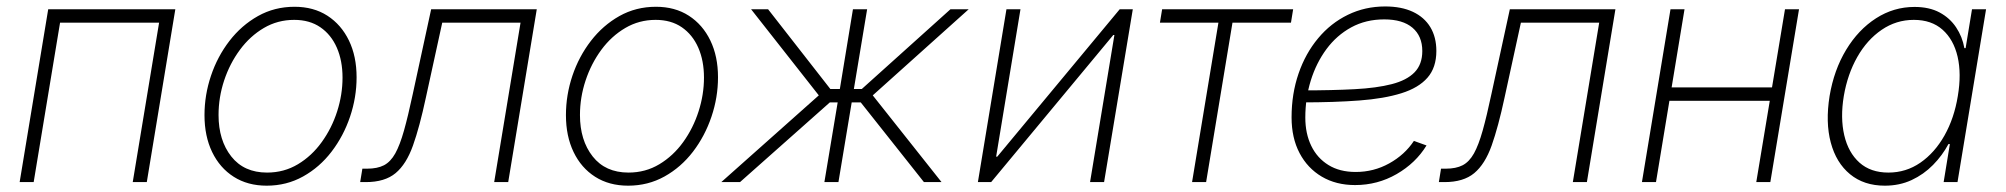

<svg xmlns="http://www.w3.org/2000/svg" viewBox="-20 -570 6278 601"><path d="M528.8 -541 439.5 0H395.5L478 -499H168L85.4 0H41.5L130.9 -541Z M814.9 11.2Q755.4 11.2 711.7 -16.6Q668 -44.4 644 -94.2Q620.1 -144 620.1 -209.5Q620.1 -272.5 640.4 -332.8Q660.6 -393.1 698.2 -441.9Q735.8 -490.7 787.6 -519.8Q839.4 -548.8 901.9 -548.8Q961.4 -548.8 1004.9 -520.8Q1048.3 -492.7 1072.3 -443.1Q1096.2 -393.6 1096.2 -328.1Q1096.2 -265.1 1075.7 -204.6Q1055.2 -144 1017.8 -95.2Q980.5 -46.4 928.7 -17.6Q877 11.2 814.9 11.2ZM815.9 -29.8Q869.1 -29.8 912.6 -55.9Q956.1 -82 987.3 -125.5Q1018.6 -168.9 1035.4 -221.4Q1052.2 -273.9 1052.2 -327.1Q1052.2 -379.9 1034.4 -420.7Q1016.6 -461.4 982.9 -484.6Q949.2 -507.8 900.9 -507.8Q849.1 -507.8 805.9 -482.4Q762.7 -457 731 -414.1Q699.2 -371.1 681.6 -318.1Q664.1 -265.1 664.1 -210Q664.1 -130.9 703.9 -80.3Q743.7 -29.8 815.9 -29.8Z M1107.4 0 1114.3 -42H1128.9Q1161.1 -42 1181.9 -52.7Q1202.6 -63.5 1217.3 -89.8Q1231.9 -116.2 1244.6 -161.4Q1257.3 -206.5 1272 -275.4L1329.6 -541H1660.2L1570.8 0H1526.9L1609.4 -499H1364.3L1313 -264.2Q1293.5 -172.9 1272.7 -114.5Q1252 -56.2 1218.3 -28.1Q1184.6 0 1125 0Z M1946.3 11.2Q1886.7 11.2 1843 -16.6Q1799.3 -44.4 1775.4 -94.2Q1751.5 -144 1751.5 -209.5Q1751.5 -272.5 1771.7 -332.8Q1792 -393.1 1829.6 -441.9Q1867.2 -490.7 1918.9 -519.8Q1970.7 -548.8 2033.2 -548.8Q2092.8 -548.8 2136.2 -520.8Q2179.7 -492.7 2203.6 -443.1Q2227.5 -393.6 2227.5 -328.1Q2227.5 -265.1 2207 -204.6Q2186.5 -144 2149.2 -95.2Q2111.8 -46.4 2060.1 -17.6Q2008.3 11.2 1946.3 11.2ZM1947.3 -29.8Q2000.5 -29.8 2043.9 -55.9Q2087.4 -82 2118.7 -125.5Q2149.9 -168.9 2166.7 -221.4Q2183.6 -273.9 2183.6 -327.1Q2183.6 -379.9 2165.8 -420.7Q2147.9 -461.4 2114.3 -484.6Q2080.6 -507.8 2032.2 -507.8Q1980.5 -507.8 1937.3 -482.4Q1894 -457 1862.3 -414.1Q1830.6 -371.1 1813 -318.1Q1795.4 -265.1 1795.4 -210Q1795.4 -130.9 1835.2 -80.3Q1875 -29.8 1947.3 -29.8Z M2237.8 0 2543 -271.5 2331.1 -541H2384.3L2579.1 -291.5H2608.9L2649.9 -541H2694.3L2652.8 -291.5H2677.7L2955.1 -541H3012.2L2711.9 -271.5L2927.2 0H2872.1L2674.3 -249.5H2646L2604.5 0H2560.5L2602.1 -249.5H2577.6L2296.4 0Z M3436 0H3392.1L3468.3 -460.4H3464.8L3082.5 0H3041L3130.4 -541H3174.3L3098.1 -79.6H3101.6L3484.9 -541H3525.9Z M3711.4 0 3793.9 -499H3610.8L3617.7 -541H4027.8L4021 -499H3837.9L3755.4 0Z M4221.7 9.3Q4162.1 9.3 4117.4 -17.1Q4072.8 -43.5 4047.9 -90.8Q4022.9 -138.2 4022.9 -202.6Q4022.9 -276.4 4044.7 -339.6Q4066.4 -402.8 4106 -450.2Q4145.5 -497.6 4199.2 -523.7Q4252.9 -549.8 4315.9 -549.8Q4366.7 -549.8 4402.6 -533Q4438.5 -516.1 4457.3 -484.9Q4476.1 -453.6 4476.1 -410.6Q4476.1 -358.4 4448.2 -326.7Q4420.4 -294.9 4366.5 -278.1Q4312.5 -261.2 4234.4 -255.4Q4156.2 -249.5 4055.7 -249.5L4059.6 -287.1Q4150.4 -287.1 4219.7 -290.8Q4289.1 -294.4 4336.4 -306.6Q4383.8 -318.8 4408 -343.8Q4432.1 -368.7 4432.1 -410.2Q4432.1 -457 4401.4 -483.2Q4370.6 -509.3 4313 -509.3Q4255.4 -509.3 4209.7 -484.4Q4164.1 -459.5 4132.1 -416.3Q4100.1 -373 4083 -317.9Q4065.9 -262.7 4065.9 -202.1Q4065.9 -151.9 4084.5 -113.5Q4103 -75.2 4138.2 -53.5Q4173.3 -31.7 4223.6 -31.7Q4280.3 -31.7 4328.6 -58.6Q4377 -85.4 4405.8 -128.9L4445.3 -114.7Q4411.6 -59.6 4351.8 -25.1Q4292 9.3 4221.7 9.3Z M4483.9 0 4490.7 -42H4505.4Q4537.6 -42 4558.3 -52.7Q4579.1 -63.5 4593.8 -89.8Q4608.4 -116.2 4621.1 -161.4Q4633.8 -206.5 4648.4 -275.4L4706.1 -541H5036.6L4947.3 0H4903.3L4985.8 -499H4740.7L4689.5 -264.2Q4669.9 -172.9 4649.2 -114.5Q4628.4 -56.2 4594.7 -28.1Q4561 0 4501.5 0Z M5540.5 -296.4 5533.7 -254.4H5193.4L5200.7 -296.4ZM5252.9 -541 5163.6 0H5119.6L5209 -541ZM5611.3 -541 5521.5 0H5477.5L5567.4 -541Z M5879.9 11.2Q5814.5 11.2 5771 -24.7Q5727.5 -60.5 5710.7 -123.8Q5693.8 -187 5707 -269.5Q5720.7 -351.1 5758.8 -414.1Q5796.9 -477.1 5852.3 -512.7Q5907.7 -548.3 5972.7 -548.3Q6019 -548.3 6051.3 -531Q6083.5 -513.7 6103 -484.4Q6122.6 -455.1 6128.9 -419.4H6132.8L6152.8 -541H6196.8L6107.4 0H6064L6083.5 -119.1H6079.1Q6060.1 -83.5 6030.8 -53.7Q6001.5 -23.9 5963.6 -6.3Q5925.8 11.2 5879.9 11.2ZM5891.1 -29.8Q5946.3 -29.8 5991.2 -60.8Q6036.1 -91.8 6066.7 -146Q6097.2 -200.2 6108.4 -269.5Q6120.1 -338.9 6107.7 -392.6Q6095.2 -446.3 6060.5 -477.1Q6025.9 -507.8 5970.7 -507.8Q5915.5 -507.8 5869.9 -476.6Q5824.2 -445.3 5793.7 -391.6Q5763.2 -337.9 5751.5 -269.5Q5740.2 -201.2 5752.9 -146.7Q5765.6 -92.3 5800.5 -61Q5835.4 -29.8 5891.1 -29.8Z"/></svg>

Font: Inter 17pt ExtraLight
Style: Italic
Weight: 250
Italic angle: -9.3988°
Version: Version 4.001;git-66647c0bb